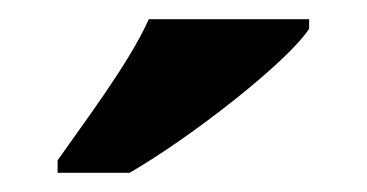

<svg xmlns="http://www.w3.org/2000/svg" viewBox="-20 -786 382 200"><path d="M40 -619V-606H115C179 -643 279 -721 302 -756V-766H135C115 -721 68 -659 40 -619Z"/></svg>

Font: Noto Serif Georgian SemiCondensed ExtraBold
Style: Regular
Weight: 800
Width: 4
Designer: Monotype Design Team, Akaki Razmadze
Foundry: Google LLC
Version: Version 2.003